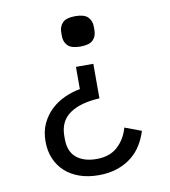

<svg xmlns="http://www.w3.org/2000/svg" viewBox="-81 -595 762 859"><g transform="rotate(-10 300.0 -165.5)"><path d="M299 194Q251 194 212.5 180.5Q174 167 147 142.5Q120 118 105 83Q90 48 90 5Q90 -42 107 -77.5Q124 -113 151 -138Q178 -163 212.5 -178.5Q247 -194 282 -200V-301H361V-144Q275 -140 226 -106.5Q177 -73 177 -5V9Q177 65 210.5 93Q244 121 302 121Q362 121 398 88Q434 55 448 4L523 32Q513 65 495 94.5Q477 124 449.5 146Q422 168 384.5 181Q347 194 299 194ZM318 -387Q277 -387 260.5 -404Q244 -421 244 -447V-465Q244 -491 260.5 -508Q277 -525 318 -525Q359 -525 375.5 -508Q392 -491 392 -465V-447Q392 -421 375.5 -404Q359 -387 318 -387Z"/></g></svg>

Font: PlemolJP35 Console
Style: Regular
Weight: 400
Version: v2.0.3; ttfautohint (v1.8.4.7-5d5b-dirty) -l 6 -r 45 -G 200 